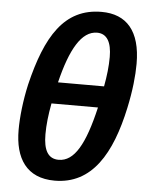

<svg xmlns="http://www.w3.org/2000/svg" viewBox="-54 -809 665 864"><g transform="rotate(5 278.0 -377.5)"><path d="M44 -204C44 -75 98 10 225 10C394 10 478 -135 523 -345C540 -424 547 -492 547 -546C547 -694 483 -765 370 -765C201 -765 122 -631 69 -411C52 -336 44 -260 44 -204ZM202 -432C239 -584 288 -670 358 -670C403 -670 424 -632 424 -566C424 -524 419 -480 410 -432ZM166 -194C166 -237 171 -282 181 -335H391C352 -167 306 -85 235 -85C187 -85 166 -123 166 -194Z"/></g></svg>

Font: Noto Sans SemiBold
Style: Italic
Weight: 600
Italic angle: -12°
Designer: Monotype Design Team
Foundry: Monotype Imaging Inc.
Version: Version 2.013